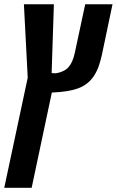

<svg xmlns="http://www.w3.org/2000/svg" viewBox="-23 -650 553 910"><path d="M-2.9 240.2 108.4 -281.7 90.3 -629.9H232.4L221.7 -303.7Q229.5 -302.7 234.9 -302.7Q240.2 -302.7 242.2 -302.7Q281.2 -309.1 301.5 -331.5Q321.8 -354 331.5 -399.4L380.9 -629.9H510.3L460 -390.6Q455.1 -367.7 446.5 -341.1Q438 -314.5 422.4 -290.5Q396 -250 349.6 -232.2Q303.2 -214.4 222.7 -211.4L127 240.2Z"/></svg>

Font: Open Sans Condensed
Style: Bold Italic
Weight: 700
Width: 3
Italic angle: -12°
Designer: Monotype Design Team
Foundry: Monotype Imaging Inc.
Version: Version 3.003; ttfautohint (v1.8.4)